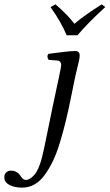

<svg xmlns="http://www.w3.org/2000/svg" viewBox="-98 -672 507 888"><path d="M250.5 -320.3 232.9 -233.9Q217.8 -159.2 207.5 -117.2Q195.3 -66.4 179.7 -14.6Q164.1 37.1 146.7 73Q129.4 108.9 108.2 137.9Q86.9 167 60.8 181.4Q34.7 195.8 3.9 195.8Q-31.2 195.8 -54.7 183.3Q-78.1 170.9 -78.1 147.9Q-78.1 133.3 -69.1 125.2Q-60.1 117.2 -48.8 117.2Q-32.2 117.2 -21 124Q-9.8 130.9 -5.1 138.7Q-0.5 146.5 6.3 153.3Q13.2 160.2 22 160.2Q40 160.2 60.8 136.7Q81.5 113.3 96.2 56.2Q106.4 15.1 122.1 -64.5L145 -175.8L175.8 -320.8Q185.1 -364.7 185.1 -372.1Q185.1 -379.9 180.4 -385.7Q175.8 -391.6 167 -392.1L127 -395Q116.2 -411.6 126 -422.9L159.2 -427.2L194.3 -431.6Q206.5 -433.1 222.7 -434.6Q238.8 -436 250 -436Q270.5 -436 270.5 -415Q270.5 -407.2 267.8 -393.8Q265.1 -380.4 259.3 -356.9Q253.4 -333.5 250.5 -320.3ZM210.4 -508.8Q184.1 -571.3 135.7 -639.2L158.7 -651.9Q216.8 -601.6 246.1 -562Q292 -601.1 372.6 -651.9L388.7 -639.2Q308.6 -566.4 260.3 -508.8Z"/></svg>

Font: Linux Libertine G
Style: Italic
Weight: 400
Italic angle: -12°
Designer: Philipp H. Poll
Foundry: Philipp H. Poll
Version: Version 5.1.3